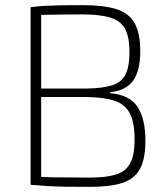

<svg xmlns="http://www.w3.org/2000/svg" viewBox="-20 -718 654 746"><path d="M301 -698Q383 -698 432 -682.5Q481 -667 503 -628Q525 -589 525 -518Q525 -444 497.5 -405Q470 -366 408 -360V-356Q485 -349 515 -302Q545 -255 545 -172Q545 -101 524 -62Q503 -23 456 -7.5Q409 8 331 8Q277 8 238.5 7.5Q200 7 168 5Q136 3 99 0L113 -31Q134 -30 192 -29Q250 -28 327 -28Q393 -28 431 -40Q469 -52 486 -84Q503 -116 503 -176Q503 -241 485 -276.5Q467 -312 426.5 -326Q386 -340 318 -341H112V-374H318Q379 -375 415.5 -386.5Q452 -398 467.5 -428.5Q483 -459 483 -515Q483 -575 465.5 -606.5Q448 -638 407.5 -650Q367 -662 300 -662Q254 -662 217 -661.5Q180 -661 153.5 -660.5Q127 -660 113 -659L99 -690Q131 -694 159 -695.5Q187 -697 220.5 -697.5Q254 -698 301 -698ZM140 -690V0H99V-690Z"/></svg>

Font: Exo 2 ExtraLight
Style: Regular
Weight: 250
Designer: Natanael Gama
Foundry: Natanael Gama
Version: Version 2.010